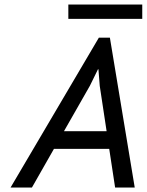

<svg xmlns="http://www.w3.org/2000/svg" viewBox="-20 -840 657 860"><path d="M27.3 0ZM27.3 0 422.9 -671.4H472.2L583.5 0H495.6L469.2 -173.3H221.7L123 0ZM426.8 -455.1 420.9 -529.8H418.9L382.8 -456.1L266.6 -252.4H457.5ZM286.1 -819.8H617.2V-755.4H286.1Z"/></svg>

Font: PT Astra Sans
Style: Italic
Weight: 400
Italic angle: -16°
Designer: A.Korolkova, I. Chaeva
Foundry: ParaType Ltd
Version: Version 1.001; ttfautohint (v1.6)